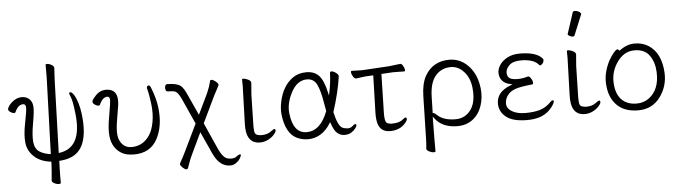

<svg xmlns="http://www.w3.org/2000/svg" viewBox="-54 -993 5032 1418"><g transform="rotate(-5 2462.5 -284.5)"><path d="M357 -47Q528 -71 499 -326Q488 -426 473.5 -456Q459 -486 474 -486Q486 -486 501 -464Q535 -408 546 -313Q575 -56 432 -4Q399 9 350 12L348 68Q347 89 347 120V174Q347 182 331.5 182Q316 182 299.5 173.5Q283 165 281 153Q288 81 290 41L291 13Q211 4 165 -39Q119 -82 112 -141.5Q105 -201 123.5 -291.5Q142 -382 140 -405Q138 -428 120 -428Q82 -428 59 -374Q57 -369 47 -369Q37 -369 22.5 -378.5Q8 -388 6.5 -398Q5 -408 19 -427.5Q33 -447 58.5 -464Q84 -481 115 -481Q146 -481 168 -462.5Q190 -444 194 -409Q198 -374 181.5 -283.5Q165 -193 170.5 -142.5Q176 -92 209 -70.5Q242 -49 292 -43L311 -610Q312 -670 311 -704Q311 -709 323.5 -709Q336 -709 353.5 -699.5Q371 -690 373 -676V-672L368 -585L351 -46ZM373 -672ZM471 -460H470Z M1042 -468Q1041 -485 1057 -485Q1065 -485 1071 -470Q1105 -386 1113 -315Q1129 -177 1076.5 -82Q1024 13 905 13Q847 13 812 -8Q745 -49 735 -135Q728 -189 746.5 -289.5Q765 -390 762.5 -409.5Q760 -429 744 -429Q709 -429 685 -374Q683 -369 673 -369Q663 -369 648.5 -378.5Q634 -388 632.5 -398.5Q631 -409 636 -415Q661 -450 684 -465.5Q707 -481 741 -481Q775 -481 796 -463Q829 -435 819 -359Q815 -329 802 -255Q789 -181 794 -139.5Q799 -98 824 -70.5Q849 -43 892 -43Q976 -43 1025 -117Q1049 -152 1060.5 -213Q1072 -274 1063.5 -346Q1055 -418 1042 -465Z M1193 -429Q1178 -429 1176 -450Q1174 -462 1178.5 -472.5Q1183 -483 1193 -483Q1264 -483 1293 -460Q1315 -442 1340 -384L1407 -237L1481 -391Q1500 -434 1512 -482Q1513 -486 1522.5 -486Q1532 -486 1550.5 -472Q1569 -458 1571 -445Q1570 -440 1557.5 -417Q1545 -394 1532 -369L1437 -171L1527 31Q1547 71 1565 88Q1583 105 1613 106Q1643 107 1658 93Q1676 80 1682.5 80Q1689 80 1690 85Q1690 91 1680.5 108.5Q1671 126 1650.5 141Q1630 156 1608 156H1605Q1526 156 1481 57L1406 -108L1328 56Q1318 74 1293 146Q1290 156 1279.5 156Q1269 156 1253 140.5Q1237 125 1236 117Q1235 109 1245.5 92Q1256 75 1281 24L1377 -175L1289 -370Q1275 -399 1263 -411.5Q1251 -424 1233.5 -426.5Q1216 -429 1193 -429Z M1839 6Q1733 6 1739 -143L1746 -364Q1749 -418 1747 -470Q1748 -474 1756.5 -474Q1765 -474 1779 -469Q1810 -458 1812 -443V-442L1813 -440L1806 -353L1801 -135Q1800 -109 1802.5 -83.5Q1805 -58 1822 -52.5Q1839 -47 1855 -47Q1901 -47 1931 -72Q1946 -84 1954 -84Q1960 -84 1961 -73.5Q1962 -63 1945 -43Q1928 -23 1899.5 -8.5Q1871 6 1839 6Z M2461 -432Q2444 -312 2398 -170Q2420 -71 2451 -52Q2467 -43 2490 -41.5Q2513 -40 2528.5 -54Q2544 -68 2551 -68Q2558 -68 2559 -60.5Q2560 -53 2548.5 -37Q2537 -21 2516.5 -8Q2496 5 2466 5Q2436 5 2412.5 -15Q2389 -35 2371 -89L2367 -99L2362 -90Q2331 -39 2288 -13Q2245 13 2197 13Q2149 13 2111 -6Q2031 -46 2015 -185Q2010 -229 2021 -280Q2045 -396 2124 -452Q2165 -481 2224 -481Q2283 -481 2317 -445Q2351 -409 2371 -318L2376 -295L2381 -318Q2396 -389 2398 -458Q2399 -471 2409 -471Q2423 -471 2441 -458Q2459 -445 2461 -432ZM2189 -40Q2292 -40 2346 -183Q2341 -210 2336 -238Q2320 -337 2297 -382.5Q2274 -428 2224 -428Q2152 -428 2108 -345.5Q2064 -263 2073 -188Q2090 -40 2189 -40Z M2946 -424 2881 -425H2861Q2851 -425 2843 -424L2776 -420L2769 -136Q2767 -71 2783 -58Q2793 -50 2813 -48H2824Q2878 -48 2904 -72Q2919 -84 2927 -84Q2933 -84 2934 -73.5Q2935 -63 2918 -43Q2877 6 2803 6Q2719 6 2709 -88Q2706 -110 2707 -142L2715 -415L2669 -413Q2650 -412 2624 -408Q2598 -404 2587 -403H2586Q2576 -403 2565.5 -419Q2555 -435 2553.5 -448.5Q2552 -462 2559 -462L2636 -460L2837 -472Q2859 -474 2886.5 -478Q2914 -482 2922.5 -482Q2931 -482 2940.5 -466Q2950 -450 2951.5 -437Q2953 -424 2946 -424ZM2904 -72ZM2843 -424H2842Z M3124 79V184Q3124 190 3110.5 190Q3097 190 3078.5 181Q3060 172 3058 161V158Q3062 125 3063 71L3070 -229Q3072 -321 3102 -376Q3160 -481 3285 -481Q3341 -481 3386 -451.5Q3431 -422 3460 -371.5Q3489 -321 3497 -252Q3505 -183 3484 -121Q3463 -59 3416 -23Q3369 13 3302 13Q3190 13 3135 -61L3126 -73ZM3133 -99Q3141 -99 3161 -80Q3205 -39 3294 -39Q3342 -39 3377 -66Q3452 -124 3437 -261Q3429 -334 3387 -380Q3345 -426 3291 -426Q3220 -426 3176.5 -374.5Q3133 -323 3131 -218L3128 -99Z M3852 -307H3854Q3864 -307 3874.5 -290.5Q3885 -274 3886 -260.5Q3887 -247 3879 -246Q3788 -237 3750 -223Q3712 -209 3692 -180.5Q3672 -152 3673.5 -118Q3675 -84 3713 -62Q3751 -40 3812 -40Q3873 -40 3918 -53Q3963 -66 4000 -104Q4011 -116 4018 -116Q4034 -116 4020.5 -90Q4007 -64 3980 -39Q3924 13 3820.5 13Q3717 13 3667.5 -24Q3618 -61 3614 -119Q3609 -211 3718 -253L3734 -260L3717 -263Q3680 -270 3660 -292.5Q3640 -315 3638 -346.5Q3636 -378 3655.5 -408.5Q3675 -439 3713 -460Q3751 -481 3807 -481Q3910 -481 3958 -444Q3976 -429 3977 -422Q3978 -403 3967 -392Q3956 -381 3951.5 -381Q3947 -381 3943 -384L3935 -393Q3897 -430 3811 -430Q3751 -430 3723.5 -402.5Q3696 -375 3697.5 -345.5Q3699 -316 3718.5 -305.5Q3738 -295 3776 -295Q3814 -295 3852 -307Z M4223 -750Q4225 -759 4240 -759Q4255 -759 4269.5 -750.5Q4284 -742 4284 -732Q4284 -730 4283 -729L4221 -578Q4219 -572 4208 -572Q4197 -572 4184.5 -579Q4172 -586 4172 -590V-594ZM4247 6Q4141 6 4147 -143L4154 -364Q4157 -418 4155 -470Q4156 -474 4164.5 -474Q4173 -474 4187 -469Q4218 -458 4220 -443V-442L4221 -440L4214 -353L4209 -135Q4208 -109 4210.5 -83.5Q4213 -58 4230 -52.5Q4247 -47 4263 -47Q4309 -47 4339 -72Q4354 -84 4362 -84Q4368 -84 4369 -73.5Q4370 -63 4353 -43Q4336 -23 4307.5 -8.5Q4279 6 4247 6Z M4543 -438Q4599 -481 4657.5 -481Q4716 -481 4760 -453Q4853 -393 4860 -245Q4864 -145 4805 -66Q4746 13 4642.5 13Q4539 13 4482.5 -46Q4426 -105 4422 -207Q4418 -286 4462 -372Q4482 -407 4500 -428Q4518 -449 4526.5 -449Q4535 -449 4543 -438ZM4635 -38Q4686 -38 4724 -65Q4808 -125 4802 -258Q4799 -330 4763.5 -380.5Q4728 -431 4652 -431Q4576 -431 4525.5 -361Q4475 -291 4478.5 -207.5Q4482 -124 4523 -81Q4564 -38 4635 -38Z"/></g></svg>

Font: LXGW WenKai Light
Style: Regular
Weight: 300
Designer: LXGW / Fontworks Inc.
Foundry: LXGW / Fontworks Inc.
Version: Version 1.501; October 10, 2024